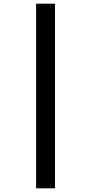

<svg xmlns="http://www.w3.org/2000/svg" viewBox="-20 -784 492 1037"><path d="M175 -764H277V233H175Z"/></svg>

Font: Noto Sans Bengali Condensed SemiBold
Style: Regular
Weight: 600
Width: 3
Designer: Joana Ranito - Universal Thirst; Jelle Bosma - Monotype Design Team
Foundry: Universal Thirst ehf.
Version: Version 3.000; ttfautohint (v1.8.4.7-5d5b)